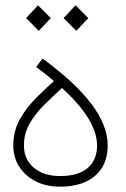

<svg xmlns="http://www.w3.org/2000/svg" viewBox="-20 -702 475 722"><path d="M206 0Q154 0 114.5 -20Q75 -40 52.5 -75Q30 -110 30 -155Q30 -210 55 -254Q80 -298 115.5 -333.5Q151 -369 183 -397Q153 -423 116 -450L140 -482Q265 -390 325 -309.5Q385 -229 385 -155Q385 -82 337.5 -41Q290 0 206 0ZM70 -155Q70 -103 107 -71.5Q144 -40 206 -40Q274 -40 309.5 -70Q345 -100 345 -155Q345 -251 213 -371Q179 -340 146 -307.5Q113 -275 91.5 -237.5Q70 -200 70 -155ZM126 -586 78 -634 123 -682 171 -634ZM267 -586 219 -634 264 -682 312 -634Z"/></svg>

Font: Readex Pro Light
Style: Regular
Weight: 300
Designer: Bonnie Shaver-Troup, Thomas Jockin
Foundry: Lexend
Version: Version 1.200; ttfautohint (v1.8.3)